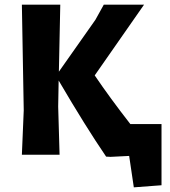

<svg xmlns="http://www.w3.org/2000/svg" viewBox="-20 -665 729 825"><path d="M74 0 82 -191 74 -645H239L233 -357L390 -580L426 -645H599L387 -341Q452 -245 540 -132H674V131L555 140L535 5L455 9L436 8Q348 -121 232 -319L230 -207L236 0Z"/></svg>

Font: Alegreya Sans ExtraBold
Style: Regular
Weight: 800
Designer: Juan Pablo del Peral
Foundry: Huerta Tipografica
Version: Version 2.007